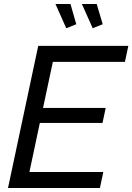

<svg xmlns="http://www.w3.org/2000/svg" viewBox="-20 -939 661 959"><path d="M171 -710H621L604 -630H244L195 -400H508L492 -325H179L127 -80H496L479 0H20ZM389 -919H463L493 -818L443 -798ZM257 -919H332L361 -818L311 -798Z"/></svg>

Font: Raleway Thin Medium
Style: Italic
Weight: 500
Italic angle: -12°
Version: Version 4.026